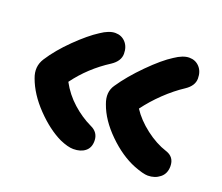

<svg xmlns="http://www.w3.org/2000/svg" viewBox="-87 -570 837 724"><g transform="rotate(20 332.0 -208.0)"><path d="M564 26.9Q545.9 26.9 507.8 12.2Q450.7 -10.7 397.5 -63Q344.2 -115.2 324.2 -171.9Q307.6 -215.8 330.1 -248Q362.3 -295.9 413.8 -347.7Q465.3 -399.4 502.9 -422.9Q535.2 -444.8 560.1 -444.8Q585 -444.8 601.1 -427.5Q617.2 -410.2 617.2 -381.8Q617.2 -352.5 585 -331.1Q547.4 -306.6 510.7 -271.5Q474.1 -236.3 446.8 -199.2Q471.2 -161.6 512.9 -129.6Q554.7 -97.7 597.2 -84Q632.8 -72.8 632.8 -35.2Q632.8 -5.4 612.5 10.7Q592.3 26.9 564 26.9ZM266.1 28.8Q244.1 28.8 210.9 14.2Q159.7 -10.3 109.1 -62.7Q58.6 -115.2 38.1 -171.9Q22 -214.4 44.9 -250Q74.7 -296.4 123 -343.8Q171.4 -391.1 209 -415Q241.2 -437 266.1 -437Q291 -437 307.1 -419.7Q323.2 -402.3 323.2 -374Q323.2 -344.7 291 -323.2Q213.9 -273.9 162.1 -203.1Q185.5 -159.7 221.7 -127.4Q257.8 -95.2 297.9 -76.2Q331.1 -61.5 331.1 -26.9Q331.1 0.5 313.2 14.6Q295.4 28.8 266.1 28.8Z"/></g></svg>

Font: Shantell Sans Bouncy
Style: Regular
Weight: 600
Designer: Stephen Nixon, Anya Danilova, Shantell Martin
Foundry: Arrow Type
Version: Version 1.006;[9816181b4]